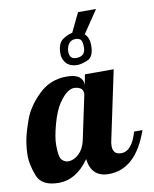

<svg xmlns="http://www.w3.org/2000/svg" viewBox="-102 -876 760 949"><g transform="rotate(-10 277.5 -402.0)"><path d="M308.1 -586.9Q354 -586.9 354 -632.8Q354 -665.5 343.5 -672.9Q333 -680.2 320.3 -680.2Q297.4 -680.2 285.6 -663.3Q273.9 -646.5 273.9 -624Q273.9 -586.9 308.1 -586.9ZM391.1 -636.2Q391.1 -578.1 359.1 -564.9Q327.1 -551.8 307.6 -551.8Q272.5 -551.8 253.2 -571.8Q233.9 -591.8 233.9 -622.1Q233.9 -673.3 261.5 -691.9Q289.1 -710.4 309.1 -712.4L355.5 -808.6H445.8L369.1 -694.8Q391.1 -674.8 391.1 -636.2ZM134.8 -180.2Q134.8 -119.6 148.9 -105.2Q163.1 -90.8 179.7 -90.8Q209 -90.8 233.9 -114.5Q258.8 -138.2 268.1 -179.2L315.9 -404.8Q315.9 -427.7 301.5 -435.3Q287.1 -442.9 270.5 -442.9Q253.9 -442.9 235.1 -429.2Q216.3 -415.5 193.6 -382.6Q170.9 -349.6 152.8 -284.9Q134.8 -220.2 134.8 -180.2ZM244.1 -504.9Q286.6 -504.9 305.9 -490.2Q325.2 -475.6 325.2 -454.1V-446.8L335.9 -500H480L408.2 -160.2Q403.8 -145 403.8 -127.9Q403.8 -85 444.8 -85Q499.5 -85 525.9 -179.2H567.9Q503.4 5.9 367.2 5.9Q279.8 5.9 269 -85.9Q203.6 5.9 116.2 5.9Q29.3 5.9 8.1 -52.2Q-13.2 -110.4 -13.2 -149.4Q-13.2 -188.5 -6.3 -227.8Q0.5 -267.1 23.2 -329.8Q45.9 -392.6 104 -448.7Q162.1 -504.9 244.1 -504.9Z"/></g></svg>

Font: Lobster-Regular
Style: Regular
Weight: 400
Designer: Pablo Impallari
Foundry: Pablo Impallari
Version: Version 1.007; ttfautohint (v1.1) -l 8 -r 50 -G 50 -x 14 -D 